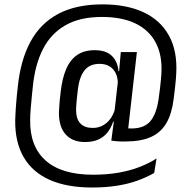

<svg xmlns="http://www.w3.org/2000/svg" viewBox="-20 -685 875 878"><path d="M369 -35.5Q312 -35.5 280.8 -69.8Q249.5 -104 249.5 -168.5Q249.5 -174 250 -180.5Q250.5 -187 251 -197.2Q251.5 -207.5 253 -224Q254.5 -240.5 257.5 -265Q264 -324.5 281.8 -367.2Q299.5 -410 331.8 -432.8Q364 -455.5 413 -455.5Q465 -455.5 491.5 -429.5Q518 -403.5 522 -359.5H542L518.5 -288.5Q519 -291.5 519 -294.8Q519 -298 519 -301Q519 -331 508.5 -351.5Q498 -372 479.5 -382.5Q461 -393 435.5 -393Q388.5 -393 365.2 -361.5Q342 -330 336 -275Q333 -250.5 331.5 -234.2Q330 -218 329.2 -208Q328.5 -198 328.2 -192Q328 -186 328 -182Q328 -141 347.5 -120.5Q367 -100 404.5 -100Q429 -100 449.2 -110.8Q469.5 -121.5 484 -140.8Q498.5 -160 505.5 -185.5L515.5 -129H497.5Q488.5 -101.5 472.5 -80.5Q456.5 -59.5 431 -47.5Q405.5 -35.5 369 -35.5ZM489 -42 503 -148 502 -161.5 521.5 -333 523.5 -345.5 532 -442.5 532.5 -447H606L561 -51ZM545 -99.5Q554 -99 561.2 -98.2Q568.5 -97.5 581 -97.5Q638.5 -97.5 667 -130.2Q695.5 -163 705.5 -234Q709.5 -261.5 712 -283.8Q714.5 -306 716 -322.2Q717.5 -338.5 718 -348Q723 -430 693.2 -488Q663.5 -546 601.2 -576.8Q539 -607.5 446 -607.5Q345 -607.5 278.8 -569.2Q212.5 -531 176.5 -460.5Q140.5 -390 130.5 -292.5Q128 -268.5 126 -249.2Q124 -230 122.8 -214.2Q121.5 -198.5 120.2 -185.2Q119 -172 118.5 -160.2Q118 -148.5 118 -136.5Q116 -15.5 188.8 49.2Q261.5 114 405.5 114Q469.5 114 523 104.5Q576.5 95 619.8 78Q663 61 696 39.5L685 106Q651 125.5 609 140.8Q567 156 515.5 164.2Q464 172.5 401 172.5Q286 172.5 207.2 137.5Q128.5 102.5 88.5 34Q48.5 -34.5 49.5 -134Q50 -146.5 50.5 -159.2Q51 -172 52 -186Q53 -200 54.2 -215.8Q55.5 -231.5 57.2 -249.8Q59 -268 61.5 -289.5Q74 -410.5 119.5 -494.5Q165 -578.5 246.8 -621.8Q328.5 -665 448.5 -665Q559 -665 636.2 -629Q713.5 -593 752.5 -522.5Q791.5 -452 786 -349Q785.5 -338 784.2 -322.5Q783 -307 780.5 -284.8Q778 -262.5 774 -231.5Q765.5 -164.5 740.8 -122Q716 -79.5 671.2 -59Q626.5 -38.5 556.5 -38Q538 -37.5 521.8 -38.5Q505.5 -39.5 489 -42Z"/></svg>

Font: Anek Latin Medium
Style: Regular
Weight: 400
Version: Version 1.003